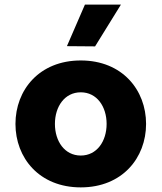

<svg xmlns="http://www.w3.org/2000/svg" viewBox="-20 -802 700 832"><path d="M504 -782H348L270 -602L392 -601ZM330 10C510 10 613 -118 613 -265C613 -412 510 -540 330 -540C150 -540 47 -412 47 -265C47 -118 150 10 330 10ZM330 -128C260 -128 218 -190 218 -265C218 -340 260 -402 330 -402C400 -402 442 -340 442 -265C442 -190 400 -128 330 -128Z"/></svg>

Font: Be Vietnam Pro ExtraBold
Style: Regular
Weight: 800
Designer: Lam Bao, Tony Le, Vietanh Nguyen
Foundry: Yellow Type Foundry
Version: Version 1.002